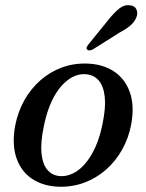

<svg xmlns="http://www.w3.org/2000/svg" viewBox="-20 -715 567 746"><path d="M317 -468Q378.5 -466.5 422 -438Q465.5 -409.5 484.2 -357.5Q503 -305.5 490 -233Q480 -178.5 454.2 -133Q428.5 -87.5 390.8 -54.8Q353 -22 306.5 -5Q260 12 208.5 10.5Q148 8.5 105.2 -19.8Q62.5 -48 44.2 -100Q26 -152 38.5 -224.5Q49 -279.5 74.2 -324.8Q99.5 -370 136.8 -402.8Q174 -435.5 219.8 -452.5Q265.5 -469.5 317 -468ZM210.5 -31Q232 -29 253 -36.8Q274 -44.5 293 -61Q312 -77.5 328.5 -102.8Q345 -128 357.8 -161Q370.5 -194 378.5 -234.5Q391.5 -297 387 -338.5Q382.5 -380 364 -401.8Q345.5 -423.5 315 -426.5Q293.5 -428.5 273.2 -420.8Q253 -413 234.2 -396.5Q215.5 -380 199.2 -355Q183 -330 170.5 -296.8Q158 -263.5 150 -223Q137 -160.5 141.2 -119Q145.5 -77.5 163.5 -55.8Q181.5 -34 210.5 -31ZM402 -639Q424 -666.5 443.5 -682Q463 -697.5 485 -694.5Q504 -692.5 510.2 -678.2Q516.5 -664 510 -648Q503 -630 487 -616.2Q471 -602.5 445.5 -589L340 -522.5Q333.5 -519.5 327.2 -519.2Q321 -519 318.5 -523Q314.5 -527 317.2 -532.5Q320 -538 324.5 -543.5Z"/></svg>

Font: Fraunces
Style: Italic
Weight: 400
Italic angle: -16°
Version: Version 1.000;[b76b70a41]